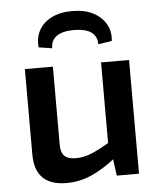

<svg xmlns="http://www.w3.org/2000/svg" viewBox="-53 -768 688 826"><g transform="rotate(-5 291.5 -354.5)"><path d="M186 -491V-159Q185 -122 200.5 -106Q216 -90 251 -90Q286 -90 321 -105Q356 -120 406 -150L418 -78Q362 -33 310 -10Q258 13 202 13Q65 13 65 -122V-491ZM515 -491V0H419L406 -95L394 -109V-491ZM190 -570 132 -579Q128 -620 145.5 -652.5Q163 -685 200 -703.5Q237 -722 289 -722Q342 -722 378.5 -703.5Q415 -685 434 -652.5Q453 -620 448 -579L389 -570Q389 -605 364 -622.5Q339 -640 289 -640Q241 -640 215.5 -622.5Q190 -605 190 -570Z"/></g></svg>

Font: Exo 2 SemiBold
Style: Regular
Weight: 600
Designer: Natanael Gama
Foundry: Natanael Gama
Version: Version 2.010